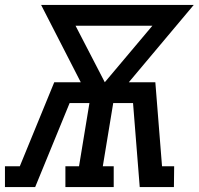

<svg xmlns="http://www.w3.org/2000/svg" viewBox="-34 -755 804 775"><path d="M-14 0V-84H46L185 -423H292L132 -735H748L486 -423H593L620 -84H669L668 0H530L503 -339H423L381 -84H425V0H230V-84H285L327 -339H247L108 0ZM389 -423 581 -651H271Z"/></svg>

Font: Iosevka Etoile Medium
Style: Italic
Weight: 500
Italic angle: -9°
Designer: Belleve Invis
Foundry: Belleve Invis
Version: Version 22.1.2; ttfautohint (v1.8.4)